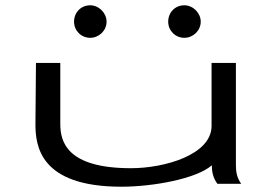

<svg xmlns="http://www.w3.org/2000/svg" viewBox="-20 -695 1040 726"><path d="M321 -552C354 -552 383 -579 383 -613C383 -646 354 -675 321 -675C286 -675 260 -648 260 -613C260 -579 287 -552 321 -552ZM677 -552C710 -552 739 -579 739 -613C739 -646 710 -675 677 -675C642 -675 616 -648 616 -613C616 -579 643 -552 677 -552ZM439 11C559 11 723 -19 781 -70C781 -47 785 -23 802 0H892C875 -24 872 -47 872 -71V-457H780V-219C780 -110 603 -59 475 -59C233 -59 208 -159 208 -226V-457H116L114 -226C114 -143 131 11 439 11Z"/></svg>

Font: Inconsolata UltraExpanded
Style: Regular
Weight: 400
Width: 9
Monospace: yes
Designer: Raph Levien, Cyreal, Brenton Simpson
Foundry: Raph Levien, Cyreal, Google
Version: Version 3.100